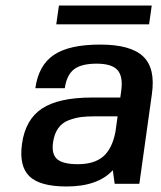

<svg xmlns="http://www.w3.org/2000/svg" viewBox="-20 -673 590 703"><path d="M393.1 -49.8Q338.4 9.8 223.6 9.8Q126.5 9.8 87.9 -27.3Q49.3 -64.5 60.5 -146Q72.8 -235.4 133.8 -275.6Q194.8 -315.9 317.4 -315.9H420.4L423.8 -339.8Q431.2 -393.1 410.2 -416.5Q389.2 -439.9 334 -439.9Q277.8 -439.9 251 -419.2Q224.1 -398.4 217.3 -350.1H109.4Q121.1 -434.1 177.2 -471.9Q233.4 -509.8 346.7 -509.8Q458.5 -509.8 504.2 -466.3Q549.8 -422.9 536.1 -328.1L490.2 0H399.9ZM410.6 -247.1H329.6Q298.3 -247.1 276.9 -244.4Q255.4 -241.7 231.4 -232.7Q207.5 -223.6 193.1 -203.4Q178.7 -183.1 174.3 -151.9Q168 -108.4 189.5 -90.1Q210.9 -71.8 265.1 -71.8Q325.2 -71.8 358.2 -100.3Q391.1 -128.9 402.8 -190.9ZM186 -584 195.8 -652.8H535.6L525.9 -584Z"/></svg>

Font: Fivo Sans Med
Style: Regular
Weight: 450
Designer: Alexander Slobzheninov
Foundry: Alexander Slobzheninov
Version: 1.0